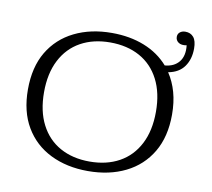

<svg xmlns="http://www.w3.org/2000/svg" viewBox="-84 -864 1078 975"><g transform="rotate(10 455.0 -376.5)"><path d="M429 15Q320 15 236 -26.5Q152 -68 105 -147.5Q58 -227 58 -341Q58 -456 105 -535Q152 -614 236 -655.5Q320 -697 429 -697Q522 -697 596.5 -667.5Q671 -638 721 -581Q769 -585 794 -616Q819 -647 813 -701Q786 -696 771 -706.5Q756 -717 756 -735Q756 -750 767 -759Q778 -768 795 -768Q822 -768 837.5 -749.5Q853 -731 853 -691Q853 -636 826 -598Q799 -560 744 -550Q772 -508 786.5 -456Q801 -404 801 -341Q801 -227 754 -147.5Q707 -68 623 -26.5Q539 15 429 15ZM429 -34Q517 -34 582 -70Q647 -106 682.5 -175Q718 -244 718 -341Q718 -438 682.5 -507Q647 -576 582 -612Q517 -648 429 -648Q342 -648 277 -612Q212 -576 176.5 -507Q141 -438 141 -341Q141 -244 176.5 -175Q212 -106 277 -70Q342 -34 429 -34Z"/></g></svg>

Font: Montagu Slab 16pt Light
Style: Regular
Weight: 300
Designer: Florian Karsten
Foundry: Florian Karsten
Version: Version 1.000; ttfautohint (v1.8.3)